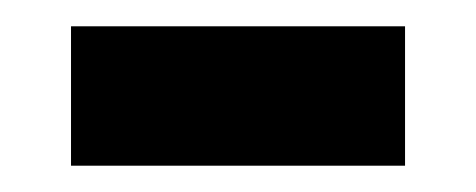

<svg xmlns="http://www.w3.org/2000/svg" viewBox="-20 -341 362 146"><path d="M34 -215V-321H288V-215Z"/></svg>

Font: Noto Sans Thai UI SemBd
Style: Regular
Weight: 600
Designer: Monotype Design Team
Foundry: Monotype Imaging Inc.
Version: Version 2.000;GOOG;noto-source:20170915:90ef993387c0